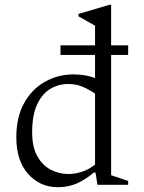

<svg xmlns="http://www.w3.org/2000/svg" viewBox="-20 -770 602 800"><path d="M222 10Q146 10 97 -45.5Q48 -101 48 -198Q48 -282 80.5 -340.5Q113 -399 167.5 -429.5Q222 -460 286 -460Q312 -460 334.5 -456Q357 -452 376 -445V-541H232V-581H376V-663L307 -702V-712L436 -750H443V-581H514V-541H443V-40L514 -16V0H386L378 -51H371Q334 -20 298.5 -5Q263 10 222 10ZM114 -218Q114 -158 135 -120Q156 -82 190.5 -63.5Q225 -45 265 -45Q293 -45 322 -54.5Q351 -64 376 -84V-380Q348 -399 322 -409.5Q296 -420 264 -420Q224 -420 190 -400Q156 -380 135 -335.5Q114 -291 114 -218Z"/></svg>

Font: Spectral Light
Style: Regular
Weight: 300
Designer: Jean-Baptiste Levee
Foundry: Production Type
Version: Version 2.001